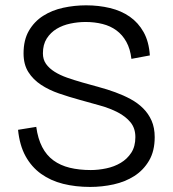

<svg xmlns="http://www.w3.org/2000/svg" viewBox="-20 -701 659 732"><path d="M118.2 -217.3Q124.5 -171.9 140.9 -140.4Q157.2 -108.9 183.6 -89.6Q210 -70.3 245.8 -61.5Q281.7 -52.7 326.2 -52.7Q355 -52.7 385.3 -59.1Q415.5 -65.4 440.2 -80.1Q464.8 -94.7 480.5 -118.7Q496.1 -142.6 496.1 -178.2Q496.1 -211.9 477.8 -234.4Q459.5 -256.8 429.4 -272.5Q399.4 -288.1 361.1 -298.8Q322.8 -309.6 283 -320.6Q243.2 -331.5 204.8 -344.7Q166.5 -357.9 136.5 -377.7Q106.4 -397.5 88.1 -426.3Q69.8 -455.1 69.8 -497.6Q69.8 -548.8 90.3 -584Q110.8 -619.1 144.5 -640.6Q178.2 -662.1 220.9 -671.4Q263.7 -680.7 308.1 -680.7Q356.4 -680.7 399.2 -670.4Q441.9 -660.2 474.6 -637.5Q507.3 -614.7 527.6 -578.4Q547.9 -542 551.3 -489.7L481 -476.6Q476.6 -514.6 461.7 -541.5Q446.8 -568.4 423.8 -585.2Q400.9 -602.1 370.8 -609.6Q340.8 -617.2 306.2 -617.2Q277.3 -617.2 248.3 -611.1Q219.2 -605 196 -591.1Q172.9 -577.1 158.2 -554.2Q143.6 -531.2 143.6 -497.6Q143.6 -474.1 155.5 -457.3Q167.5 -440.4 188 -427.5Q208.5 -414.6 235.6 -405Q262.7 -395.5 293.5 -386.7Q324.2 -377.9 356.7 -369.1Q389.2 -360.4 419.9 -349.1Q450.7 -337.9 477.8 -323.2Q504.9 -308.6 525.4 -288.3Q545.9 -268.1 557.9 -241Q569.8 -213.9 569.8 -178.2Q569.8 -125 548.3 -88.6Q526.9 -52.2 492.2 -30Q457.5 -7.8 413.3 2Q369.1 11.7 323.7 11.7Q268.1 11.7 220.5 -0.2Q172.9 -12.2 136.5 -38.3Q100.1 -64.5 77.4 -105.7Q54.7 -147 48.8 -206.1Z"/></svg>

Font: SengBuhan
Style: Regular
Weight: 400
Designer: John M. Durdin
Foundry: Lao Script for Windows
Version: Version 1.400